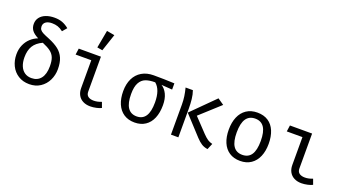

<svg xmlns="http://www.w3.org/2000/svg" viewBox="-58 -1460 3808 2103"><g transform="rotate(20 1846.0 -408.0)"><path d="M495.4 -707.2 451.8 -655.9Q418.5 -681.5 388.2 -691.5Q357.9 -701.5 320.5 -701.5Q275.4 -701.5 249.2 -682.6Q223.1 -663.6 223.1 -630.3Q223.1 -606.7 234.6 -591.3Q246.2 -575.9 270 -563.6Q293.8 -551.3 345.1 -530.8Q418.5 -500.5 463.1 -465.1Q507.7 -429.7 530 -377.9Q552.3 -326.2 552.3 -249.7Q552.3 -180 523.1 -120Q493.8 -60 439.2 -24.1Q384.6 11.8 311.3 11.8Q236.9 11.8 182.1 -23.1Q127.2 -57.9 98.2 -117.4Q69.2 -176.9 69.2 -249.2Q69.2 -309.2 90.8 -358.2Q112.3 -407.2 149.2 -441.3Q186.2 -475.4 233.3 -493.8Q179 -521.5 156.4 -552.6Q133.8 -583.6 133.8 -626.2Q133.8 -670.8 158.7 -702.8Q183.6 -734.9 227.2 -751.5Q270.8 -768.2 326.2 -768.2Q378.5 -768.2 418.5 -753.1Q458.5 -737.9 495.4 -707.2ZM163.1 -248.7Q163.1 -190.3 180.8 -147.4Q198.5 -104.6 231.8 -81.8Q265.1 -59 311.3 -59Q381.5 -59 420.3 -108.2Q459 -157.4 459 -249.7Q459 -311.3 444.4 -349Q429.7 -386.7 395.9 -412.8Q362.1 -439 297.9 -465.6Q226.2 -432.8 194.6 -380.3Q163.1 -327.7 163.1 -248.7Z M862.1 -467.2H679.5L689.7 -540H948.2V-133.3Q948.2 -95.4 972.1 -77.7Q995.9 -60 1037.4 -60Q1080.5 -60 1127.7 -79L1150.8 -15.9Q1131.3 -5.1 1094.4 3.3Q1057.4 11.8 1022.6 11.8Q974.4 11.8 937.9 -6.7Q901.5 -25.1 881.8 -60Q862.1 -94.9 862.1 -143.1ZM876.4 -622.1 914.4 -828.2 1005.6 -811.8 938.5 -611.3Z M1804.1 -468.2 1677.4 -476.9Q1718.5 -451.8 1743.6 -399.7Q1768.7 -347.7 1768.7 -272.3Q1768.7 -184.6 1741.8 -120.8Q1714.9 -56.9 1663.1 -22.6Q1611.3 11.8 1538.5 11.8Q1465.1 11.8 1412.8 -22.8Q1360.5 -57.4 1333.3 -121Q1306.2 -184.6 1306.2 -269.7Q1306.2 -353.3 1336.4 -415.6Q1366.7 -477.9 1424.4 -512.1Q1482.1 -546.2 1562.6 -546.2Q1681 -546.2 1804.1 -540.5ZM1676.4 -270.8Q1676.4 -419.5 1603.1 -479.5Q1536.9 -480 1492.8 -463.1Q1448.7 -446.2 1423.6 -400Q1398.5 -353.8 1398.5 -269.7Q1398.5 -59 1538.5 -59Q1607.2 -59 1641.8 -111.3Q1676.4 -163.6 1676.4 -270.8Z M2314.4 -551.8 2387.2 -501.5 2156.4 -291.8 2307.2 -132.8Q2340.5 -98.5 2365.1 -82.3Q2389.7 -66.2 2421 -59L2391.3 11.8Q2349.7 6.2 2319 -13.3Q2288.2 -32.8 2254.4 -69.2L2051.3 -289.7ZM2020 -540Q2035.9 -495.9 2041.5 -443.3Q2047.2 -390.8 2047.2 -332.8V0H1961V-349.2Q1961 -400 1954.4 -445.6Q1947.7 -491.3 1934.9 -540Z M3001.5 -270.3Q3001.5 -186.7 2974.6 -123.1Q2947.7 -59.5 2895.4 -23.8Q2843.1 11.8 2769.2 11.8Q2694.4 11.8 2642.3 -22.8Q2590.3 -57.4 2563.6 -120.5Q2536.9 -183.6 2536.9 -269.2Q2536.9 -353.3 2563.8 -416.9Q2590.8 -480.5 2643.3 -515.9Q2695.9 -551.3 2770.3 -551.3Q2845.1 -551.3 2896.9 -517.2Q2948.7 -483.1 2975.1 -419.7Q3001.5 -356.4 3001.5 -270.3ZM2629.2 -269.2Q2629.2 -163.1 2664.1 -111Q2699 -59 2769.2 -59Q2839.5 -59 2874.4 -111Q2909.2 -163.1 2909.2 -270.3Q2909.2 -376.9 2874.4 -429Q2839.5 -481 2770.3 -481Q2700 -481 2664.6 -429Q2629.2 -376.9 2629.2 -269.2Z M3323.6 -467.2H3141L3151.3 -540H3409.7V-133.3Q3409.7 -95.4 3433.6 -77.7Q3457.4 -60 3499 -60Q3542.1 -60 3589.2 -79L3612.3 -15.9Q3592.8 -5.1 3555.9 3.3Q3519 11.8 3484.1 11.8Q3435.9 11.8 3399.5 -6.7Q3363.1 -25.1 3343.3 -60Q3323.6 -94.9 3323.6 -143.1Z"/></g></svg>

Font: Fira Code
Style: Regular
Weight: 400
Designer: Carrois Corporate, Edenspiekermann AG, Nikita Prokopov
Foundry: Carrois Corporate, Edenspiekermann AG, Nikita Prokopov
Version: Version 5.002